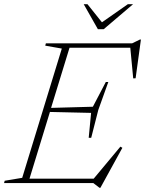

<svg xmlns="http://www.w3.org/2000/svg" viewBox="-46 -878 696 921"><path d="M431.5 23 401.5 0H-26.5L-23.5 -11L60.5 -25L250.5 -645L171 -659L174 -670H587.5L625.5 -688.5H630L604.5 -502.5L593 -502L579 -649H287.5L199 -360.5L399.5 -366L461.5 -484.5H473.5L425.5 -350.5L391.5 -217H379.5L391 -336.5L193.5 -341L95.5 -21H403.5L531.5 -174.5L541 -169L435.5 23ZM592.5 -858 451.5 -738H423.5L355.5 -858H373.5L443 -771L567.5 -858Z"/></svg>

Font: Newsreader 16pt ExtraLight
Style: Italic
Weight: 275
Italic angle: -17°
Designer: Hugues Gentile
Foundry: Production Type
Version: Version 1.003; ttfautohint (v1.8.3)